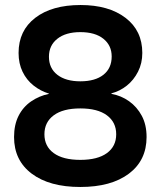

<svg xmlns="http://www.w3.org/2000/svg" viewBox="-20 -735 640 765"><path d="M300 10Q177 10 106.5 -43Q36 -96 36 -189Q36 -238 54 -273.5Q72 -309 104 -331Q136 -353 175 -361V-362Q142 -372 114 -394Q86 -416 70 -449Q54 -482 54 -524Q54 -613 120.5 -664Q187 -715 301 -715Q413 -715 480 -664Q547 -613 547 -524Q547 -483 530 -449.5Q513 -416 485.5 -394Q458 -372 424 -363V-361Q463 -354 494.5 -331.5Q526 -309 545 -273.5Q564 -238 564 -189Q564 -96 493.5 -43Q423 10 300 10ZM300 -98Q369 -98 406 -125Q443 -152 443 -200Q443 -248 406 -275.5Q369 -303 300 -303Q231 -303 194 -275.5Q157 -248 157 -200Q157 -152 194 -125Q231 -98 300 -98ZM300 -411Q359 -411 392 -437Q425 -463 425 -510Q425 -554 392 -580.5Q359 -607 300 -607Q242 -607 208.5 -580.5Q175 -554 175 -509Q175 -463 208.5 -437Q242 -411 300 -411Z"/></svg>

Font: Nunito Sans 7pt
Style: Bold
Weight: 700
Designer: Vernon Adams
Foundry: Vernon Adams
Version: Version 3.101;gftools[0.9.27]